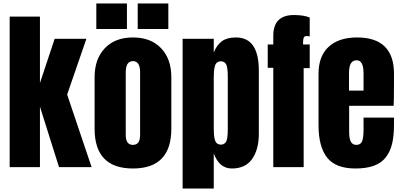

<svg xmlns="http://www.w3.org/2000/svg" viewBox="-20 -954 2297 1096"><path d="M208 0H35.2V-859.4H208V-480L292 -732.4H473.1L363.3 -414.1L502.9 0H316.9L208 -345.2Z M738.8 7.8Q520 7.8 520 -219.2V-513.2Q520 -617.2 578.4 -678.7Q636.7 -740.2 738.8 -740.2Q840.8 -740.2 899.4 -679Q958 -617.7 958 -513.2V-219.2Q958 7.8 738.8 7.8ZM779.8 -183.1V-541Q779.8 -605 738.8 -605Q697.8 -605 697.8 -541V-183.1Q697.8 -127 738.8 -127Q779.8 -127 779.8 -183.1ZM940.9 -788.6H766.1V-934.1H940.9ZM704.6 -788.6H529.8V-934.1H704.6Z M1200.2 122.1H1022.5V-732.4H1200.2V-654.3Q1217.3 -697.3 1246.6 -718.8Q1275.9 -740.2 1326.7 -740.2Q1457.5 -740.2 1457.5 -551.3V-190.9Q1457.5 -101.1 1419.4 -46.6Q1381.3 7.8 1303.2 7.8Q1231.9 7.8 1200.2 -78.1ZM1241.7 -128.4Q1252.4 -128.4 1259.8 -133.5Q1267.1 -138.7 1271 -146Q1274.9 -153.3 1277.1 -166.7Q1279.3 -180.2 1279.8 -192.1Q1280.3 -204.1 1280.3 -223.1V-509.3Q1280.3 -528.3 1279.8 -540.3Q1279.3 -552.2 1277.1 -565.7Q1274.9 -579.1 1271 -586.4Q1267.1 -593.8 1259.8 -598.9Q1252.4 -604 1241.7 -604Q1228 -604 1219.2 -597.2Q1210.4 -590.3 1206.5 -575.9Q1202.6 -561.5 1201.4 -546.9Q1200.2 -532.2 1200.2 -509.3V-223.1Q1200.2 -200.2 1201.4 -185.5Q1202.6 -170.9 1206.5 -156.5Q1210.4 -142.1 1219.2 -135.3Q1228 -128.4 1241.7 -128.4Z M1713.4 0H1540V-566.9H1508.3V-700.2H1540V-750Q1540 -868.2 1658.2 -868.2Q1713.9 -868.2 1748 -854V-746.1Q1735.8 -748.5 1731.9 -748.5Q1717.8 -748.5 1713.9 -739.3Q1710 -730 1710 -709.5V-700.2H1748V-564.9H1713.4Z M2009.3 7.8Q1896 7.8 1847.2 -54.4Q1798.3 -116.7 1798.3 -238.8V-533.2Q1798.3 -633.8 1856.2 -687Q1914.1 -740.2 2018.1 -740.2Q2229 -740.2 2229 -533.2V-480Q2229 -383.3 2227.1 -350.1H1973.1V-208.5Q1973.1 -194.3 1973.6 -184.6Q1974.1 -174.8 1976.6 -163.1Q1979 -151.4 1983.2 -144Q1987.3 -136.7 1995.1 -131.8Q2002.9 -127 2014.2 -127Q2039.1 -127 2047.1 -147.9Q2055.2 -168.9 2055.2 -212.4V-282.7H2229V-241.2Q2229 -177.7 2218 -132.6Q2207 -87.4 2181.6 -55.2Q2156.2 -22.9 2113.5 -7.6Q2070.8 7.8 2009.3 7.8ZM1972.2 -535.6V-437H2055.2V-535.6Q2055.2 -609.9 2016.1 -609.9Q1994.1 -609.9 1983.2 -592.5Q1972.2 -575.2 1972.2 -535.6Z"/></svg>

Font: Anton
Style: Regular
Weight: 400
Designer: Vernon Adams, Tural Alisoy
Foundry: Vernon Adams
Version: Version 2.300